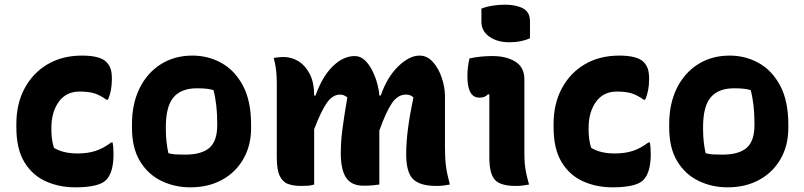

<svg xmlns="http://www.w3.org/2000/svg" viewBox="-20 -790 3440 822"><path d="M331 -552Q408 -552 435 -525Q447 -513 453 -497Q459 -481 459 -451Q459 -400 442 -363H436Q408 -383 383.5 -390.5Q359 -398 321 -398Q263 -398 231.5 -354Q200 -310 200 -243V-232Q200 -192 211 -157Q233 -144 258 -138.5Q283 -133 311 -133Q355 -133 388 -143.5Q421 -154 456 -180H462Q466 -160 466 -130Q466 -51 434 -19Q403 12 302 12Q233 12 175.5 -14Q118 -40 84 -96.5Q50 -153 50 -245V-259Q50 -346 85.5 -412Q121 -478 184 -515Q247 -552 331 -552Z M804 -552Q871 -552 928 -520.5Q985 -489 1020 -423.5Q1055 -358 1055 -256V-242Q1055 -167 1022 -109.5Q989 -52 930.5 -20Q872 12 795 12Q728 12 671 -15.5Q614 -43 579.5 -99.5Q545 -156 545 -244V-258Q545 -346 577.5 -412Q610 -478 668.5 -515Q727 -552 804 -552ZM823 -412Q756 -412 723 -373.5Q690 -335 690 -246V-239Q690 -208 693 -182Q696 -156 701 -134Q716 -130 732 -129Q748 -128 772 -128Q843 -128 876.5 -157Q910 -186 910 -254V-261Q910 -344 894 -404Q871 -412 823 -412Z M1325 0Q1312 4 1299.5 5Q1287 6 1267 6Q1236 6 1213 -2.5Q1190 -11 1177.5 -37Q1165 -63 1165 -116V-436Q1165 -465 1162 -490Q1159 -515 1152 -542Q1163 -544 1173.5 -545Q1184 -546 1194 -546Q1228 -546 1257.5 -528Q1287 -510 1306 -473.5Q1325 -437 1325 -381H1331Q1359 -461 1404 -505.5Q1449 -550 1499 -550Q1523 -550 1542 -532Q1561 -514 1574.5 -486.5Q1588 -459 1595.5 -430.5Q1603 -402 1604 -381H1610Q1638 -461 1685.5 -506.5Q1733 -552 1776 -552Q1809 -552 1833.5 -524.5Q1858 -497 1871.5 -456.5Q1885 -416 1885 -378V-159Q1885 -111 1889.5 -77.5Q1894 -44 1906 0Q1891 3 1877.5 4.5Q1864 6 1848 6Q1778 6 1748.5 -23Q1719 -52 1719 -129Q1719 -182 1727 -242Q1735 -302 1750 -373Q1745 -378 1737.5 -381.5Q1730 -385 1718 -385Q1683 -385 1658 -348.5Q1633 -312 1604 -231V0Q1591 2 1575 3.5Q1559 5 1536 5Q1485 5 1462 -29Q1439 -63 1439 -134Q1439 -183 1446 -237Q1453 -291 1467 -373Q1452 -385 1436 -385Q1404 -385 1379.5 -350Q1355 -315 1325 -237Z M2075 -116V-386H2069Q2062 -379 2054 -375.5Q2046 -372 2032 -372Q1981 -372 1981 -464Q1981 -484 1983.5 -504Q1986 -524 1990 -540Q2014 -545 2037.5 -547.5Q2061 -550 2089 -550Q2148 -550 2186.5 -526Q2225 -502 2225 -450V-139Q2225 -112 2226.5 -91.5Q2228 -71 2232.5 -50Q2237 -29 2245 0Q2230 3 2216.5 4.5Q2203 6 2187 6Q2123 6 2099 -20Q2075 -46 2075 -116ZM2041 -753Q2060 -761 2087.5 -765.5Q2115 -770 2141 -770Q2188 -770 2218.5 -754.5Q2249 -739 2249 -698V-626Q2210 -609 2161 -609Q2109 -609 2075 -633Q2041 -657 2041 -697Z M2631 -552Q2708 -552 2735 -525Q2747 -513 2753 -497Q2759 -481 2759 -451Q2759 -400 2742 -363H2736Q2708 -383 2683.5 -390.5Q2659 -398 2621 -398Q2563 -398 2531.5 -354Q2500 -310 2500 -243V-232Q2500 -192 2511 -157Q2533 -144 2558 -138.5Q2583 -133 2611 -133Q2655 -133 2688 -143.5Q2721 -154 2756 -180H2762Q2766 -160 2766 -130Q2766 -51 2734 -19Q2703 12 2602 12Q2533 12 2475.5 -14Q2418 -40 2384 -96.5Q2350 -153 2350 -245V-259Q2350 -346 2385.5 -412Q2421 -478 2484 -515Q2547 -552 2631 -552Z M3104 -552Q3171 -552 3228 -520.5Q3285 -489 3320 -423.5Q3355 -358 3355 -256V-242Q3355 -167 3322 -109.5Q3289 -52 3230.5 -20Q3172 12 3095 12Q3028 12 2971 -15.5Q2914 -43 2879.5 -99.5Q2845 -156 2845 -244V-258Q2845 -346 2877.5 -412Q2910 -478 2968.5 -515Q3027 -552 3104 -552ZM3123 -412Q3056 -412 3023 -373.5Q2990 -335 2990 -246V-239Q2990 -208 2993 -182Q2996 -156 3001 -134Q3016 -130 3032 -129Q3048 -128 3072 -128Q3143 -128 3176.5 -157Q3210 -186 3210 -254V-261Q3210 -344 3194 -404Q3171 -412 3123 -412Z"/></svg>

Font: Recursive Sn Csl St XBd
Style: Regular
Weight: 800
Version: Version 1.085;hotconv 1.1.0;makeotfexe 2.6.0; ttfautohint (v